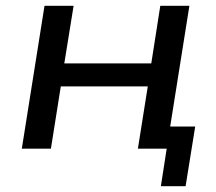

<svg xmlns="http://www.w3.org/2000/svg" viewBox="-20 -511 741 660"><path d="M533 129 553 0H454L488 -214H189L155 0H55L133 -491H233L201 -293H500L531 -491H631L565 -76H651L618 129Z"/></svg>

Font: Nunito Sans 10pt SemiExpanded Medium
Style: Italic
Weight: 500
Width: 6
Italic angle: -9°
Designer: Vernon Adams
Foundry: Vernon Adams
Version: Version 3.101;gftools[0.9.27]